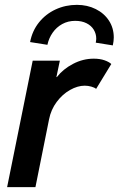

<svg xmlns="http://www.w3.org/2000/svg" viewBox="-20 -771 489 791"><path d="M114.7 -521H226.6L212.4 -453.6H214.4Q239.7 -486.3 280.8 -507.8Q321.8 -529.3 366.2 -529.3Q391.6 -529.3 410.4 -522.7Q429.2 -516.1 438.5 -507.3L376 -404.8Q370.1 -410.2 356.4 -414.1Q342.8 -418 329.1 -418Q299.8 -418 268.6 -400.4Q237.3 -382.8 213.6 -351.1Q189.9 -319.3 182.1 -279.3L126 0H9.3ZM376.5 -611.8Q376.5 -631.8 366.2 -648.7Q356 -665.5 336.4 -675.3Q316.9 -685.1 289.6 -685.1Q260.3 -685.1 236.3 -671.9Q212.4 -658.7 196.8 -636.2Q181.2 -613.8 175.3 -586.4L104 -597.7Q112.8 -644 140.6 -678.7Q168.5 -713.4 209.2 -732.2Q250 -751 296.9 -751Q339.8 -751 374.5 -733.6Q409.2 -716.3 429 -685.8Q448.7 -655.3 448.7 -616.7Q448.7 -602.1 444.8 -584L374.5 -595.2Q376.5 -606 376.5 -611.8Z"/></svg>

Font: Reddit Sans Fudge SmBold Italic
Style: Regular
Weight: 600
Italic angle: -11.25°
Designer: Stephen Hutchings
Version: Version 1.013